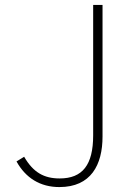

<svg xmlns="http://www.w3.org/2000/svg" viewBox="-20 -746 543 779"><path d="M221 13C349 13 396 -77 396 -192V-726H358V-197C358 -77 315 -22 222 -22C159 -22 115 -46 78 -110L47 -91C84 -24 143 13 221 13Z"/></svg>

Font: Harano Aji Gothic KR ExtraLight
Style: Regular
Weight: 250
Foundry: Masamichi Hosoda
Version: HaranoAjiGothicKR-ExtraLight version 20220220;ttx 4.29.1